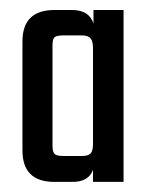

<svg xmlns="http://www.w3.org/2000/svg" viewBox="-20 -646 297 384"><path d="M106.9 -334H144Q156.2 -334 161.1 -339.1Q166 -344.2 166 -357.9V-549.8Q166 -563.5 161.1 -569.3Q156.2 -575.2 144 -575.2H106.9Q93.3 -575.2 89.1 -571.5Q85 -567.9 85 -555.2V-355Q85 -342.3 89.1 -338.1Q93.3 -334 106.9 -334ZM167 -626H227.1V-282.2H166V-306.2Q157.2 -282.2 125 -282.2H88.9Q24.9 -282.2 24.9 -345.2V-563Q24.9 -626 88.9 -626H124Q158.2 -626 167 -599.1Z"/></svg>

Font: Teko
Style: Regular
Weight: 400
Designer: Manushi Parikh, Jonny Pinhorn
Foundry: Indian Type Foundry
Version: Version 2.000;PS 1.0;hotconv 1.0.79;makeotf.lib2.5.61930